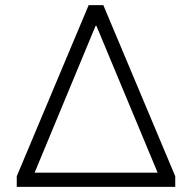

<svg xmlns="http://www.w3.org/2000/svg" viewBox="-20 -725 745 745"><path d="M45 0V-41L324 -705H381L660 -41V0ZM351 -625 101 -23V-55H605V-23L354 -625Z"/></svg>

Font: Nunito Sans 11pt Light
Style: Regular
Weight: 300
Version: Version 3.101;gftools[0.9.27]